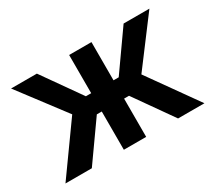

<svg xmlns="http://www.w3.org/2000/svg" viewBox="-106 -751 1073 957"><g transform="rotate(-30 430.5 -272.5)"><path d="M231.9 -281.6 32.3 -545.5H180.8L335.9 -325.6H366.5V-545.5H495V-325.6H524.9L680 -545.5H828.5L630 -281.6L830.3 0H678.6L523.4 -220.2H495V0H366.5V-220.2H338.1L182.2 0H30.5Z"/></g></svg>

Font: Inter P Semi Bold
Style: Regular
Weight: 600
Designer: Rasmus Andersson
Foundry: rsms
Version: Version 3.018;git-588b23468